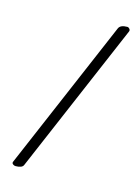

<svg xmlns="http://www.w3.org/2000/svg" viewBox="-112 -729 623 854"><g transform="rotate(15 199.5 -301.5)"><path d="M30 47 327 -648Q335 -665 366 -665Q372 -665 376.5 -659.5Q381 -654 379 -648L82 47Q76 62 46 62Q39 62 33.5 57.5Q28 53 30 47Z"/></g></svg>

Font: EB Garamond
Style: SC
Weight: 400
Version: Version 000.010